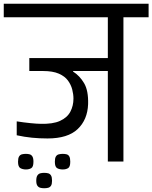

<svg xmlns="http://www.w3.org/2000/svg" viewBox="-56 -860 811 1022"><path d="M413 -306Q410 -223 357.5 -173Q305 -123 197 -123Q154 -123 114 -127Q74 -131 33 -140V-214Q71 -208 106.5 -204.5Q142 -201 159 -201Q225 -199 263.5 -216.5Q302 -234 318.5 -265.5Q335 -297 335 -335Q335 -358 328.5 -383.5Q322 -409 305.5 -431.5Q289 -454 257 -468Q225 -482 173 -482H100V-551H518V-768H-36V-840H735V-768H601V0H518V-482H333V-479Q368 -457 391.5 -417.5Q415 -378 413 -306ZM82 42Q65 42 52.5 35Q40 28 40 1Q40 -18 45.5 -27Q51 -36 60.5 -38.5Q70 -41 82 -41Q93 -41 102 -38.5Q111 -36 116.5 -27Q122 -18 122 1Q122 28 110.5 35Q99 42 82 42ZM278 42Q260 42 248 35Q236 28 236 1Q236 -18 241.5 -27Q247 -36 257 -38.5Q267 -41 278 -41Q290 -41 299 -38.5Q308 -36 313 -27Q318 -18 318 1Q318 28 306.5 35Q295 42 278 42ZM179 142Q168 142 158.5 139.5Q149 137 143 128.5Q137 120 137 102Q137 83 143 74Q149 65 158.5 62.5Q168 60 179 60Q191 60 200.5 62.5Q210 65 215.5 74Q221 83 221 102Q221 120 215.5 128.5Q210 137 200.5 139.5Q191 142 179 142Z"/></svg>

Font: Matangi Medium
Style: Regular
Weight: 500
Designer: Prashant Pant
Foundry: The Graphic Ant
Version: Version 3.002